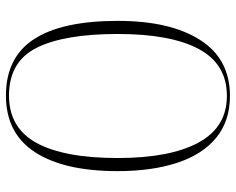

<svg xmlns="http://www.w3.org/2000/svg" viewBox="-92 -672 775 630"><g transform="rotate(-90 295.0 -357.5)"><path d="M295 10Q212 10 157 -35.5Q102 -81 75 -164Q48 -247 48 -359Q48 -534 110 -629.5Q172 -725 296 -725Q421 -725 481 -633Q541 -541 541 -358Q541 -186 478.5 -88Q416 10 295 10ZM295 0Q399 0 448.5 -92Q498 -184 498 -358Q498 -534 452.5 -624.5Q407 -715 296 -715Q190 -715 140.5 -624.5Q91 -534 91 -358Q91 -187 141.5 -93.5Q192 0 295 0Z"/></g></svg>

Font: Noto Serif Display Condensed ExtraLight
Style: Regular
Weight: 200
Width: 3
Designer: Monotype Design Team
Foundry: Monotype Imaging Inc.
Version: Version 2.009